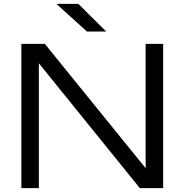

<svg xmlns="http://www.w3.org/2000/svg" viewBox="-20 -978 958 998"><path d="M783 -47 737 -44V-750H828V0H707L136 -706L182 -709V0H91V-750H213ZM387 -958 532 -814H432L273 -958Z"/></svg>

Font: Unbounded Light
Style: Regular
Weight: 300
Designer: Luke Prowse, Jean-Baptiste Morizot, Fátima Lázaro, Florian Runge
Foundry: NaN
Version: Version 1.700